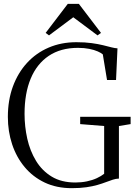

<svg xmlns="http://www.w3.org/2000/svg" viewBox="-20 -971 710 1001"><path d="M354 10Q275 10 213.2 -19.2Q151.5 -48.5 108.5 -100Q65.5 -151.5 43.2 -218.8Q21 -286 21 -361.5Q21 -448.5 47.2 -520Q73.5 -591.5 121 -643.2Q168.5 -695 234 -723Q299.5 -751 378 -751Q423.5 -751 457.8 -746.2Q492 -741.5 517.5 -735.2Q543 -729 561.2 -724.2Q579.5 -719.5 592.5 -719L585 -554H538L516 -687.5Q507.5 -695 489.5 -703Q471.5 -711 445.5 -716.2Q419.5 -721.5 386.5 -721.5Q296.5 -721.5 234.2 -679.8Q172 -638 140 -561Q108 -484 108 -377.5Q108 -311.5 122.2 -247.8Q136.5 -184 168 -132.2Q199.5 -80.5 250 -50Q300.5 -19.5 373 -19.5Q404.5 -19.5 433.2 -25.5Q462 -31.5 485 -42.2Q508 -53 523 -65V-314L398 -324V-362H661V-324L600 -314V-40Q584.5 -39.5 568.2 -34.2Q552 -29 532.5 -21.5Q513 -14 488 -6.8Q463 0.5 430.2 5.2Q397.5 10 354 10ZM235.5 -786.5 218 -799.5 333.5 -951H391L506.5 -799.5L488.5 -786.5L362 -881Z"/></svg>

Font: Merriweather 120pt Light
Style: Regular
Weight: 300
Version: Version 2.100